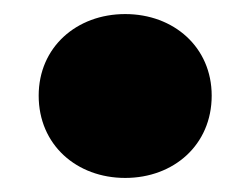

<svg xmlns="http://www.w3.org/2000/svg" viewBox="-20 -243 356 273"><path d="M158 10C227 10 281 -37 281 -107C281 -176 227 -223 158 -223C89 -223 35 -176 35 -107C35 -37 89 10 158 10Z"/></svg>

Font: LINE Seed Sans TH Heavy
Style: Regular
Weight: 900
Designer: Dalton Maag Ltd | Thai characters by Cadson Demak Co.,Ltd.
Foundry: Dalton Maag Ltd
Version: Version 1.003